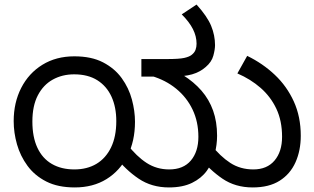

<svg xmlns="http://www.w3.org/2000/svg" viewBox="-20 -810 1376 842"><path d="M308 12Q234 12 183 -14Q132 -40 100.5 -83Q69 -126 54.5 -177Q40 -228 40 -279Q40 -360 73 -424.5Q106 -489 166 -526Q226 -563 306 -563Q381 -563 432 -536.5Q483 -510 514 -467Q545 -424 558.5 -373.5Q572 -323 572 -276Q572 -191 539 -126Q506 -61 447 -24.5Q388 12 308 12ZM306 -67Q362 -67 403 -91.5Q444 -116 467 -163.5Q490 -211 490 -279Q490 -340 469 -386Q448 -432 407 -458Q366 -484 305 -484Q253 -484 211.5 -461Q170 -438 146 -392Q122 -346 122 -277Q122 -209 144 -162Q166 -115 207.5 -91Q249 -67 306 -67ZM721 12Q645 12 588 -26.5Q531 -65 486 -123L538 -177Q579 -124 623 -95.5Q667 -67 722 -67Q784 -67 817 -106Q850 -145 850 -210Q850 -276 824.5 -329.5Q799 -383 752.5 -421Q706 -459 644 -477L782 -481Q830 -451 863.5 -412.5Q897 -374 914.5 -325Q932 -276 932 -215Q932 -175 921.5 -134.5Q911 -94 887 -61Q863 -28 822 -8Q781 12 721 12ZM1088 12Q1012 12 955.5 -26.5Q899 -65 853 -123L904 -177Q946 -124 990 -95.5Q1034 -67 1091 -67Q1151 -67 1184 -106Q1217 -145 1217 -210Q1217 -280 1192 -333Q1167 -386 1123 -424.5Q1079 -463 1021 -488L1064 -565Q1132 -532 1185 -482Q1238 -432 1268.5 -365Q1299 -298 1299 -215Q1299 -150 1276 -98.5Q1253 -47 1206.5 -17.5Q1160 12 1088 12ZM923 -612Q923 -593 915.5 -565.5Q908 -538 882 -516Q857 -494 822.5 -484Q788 -474 730 -474H600V-551H712Q766 -551 788 -556Q810 -561 820 -569Q833 -579 837.5 -591.5Q842 -604 842 -618Q842 -651 826 -682.5Q810 -714 777 -747L842 -790Q889 -738 906 -696.5Q923 -655 923 -612Z"/></svg>

Font: lkannada05
Style: Book
Weight: 400
Designer: Jelle Bosma - Monotype Design Team
Foundry: Monotype Imaging Inc.
Version: Version 2.003